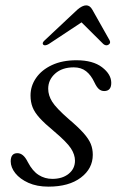

<svg xmlns="http://www.w3.org/2000/svg" viewBox="-20 -688 443 717"><path d="M175.5 -20Q213 -20 236.5 -39Q260 -58 260 -88Q260 -110.5 244.8 -134Q229.5 -157.5 181.5 -198Q147 -226.5 128 -247.5Q109 -268.5 101.5 -288Q94 -307.5 94 -331.5Q94 -367 114.8 -397Q135.5 -427 174 -445Q212.5 -463 265.5 -463Q327 -463 361.2 -436.8Q395.5 -410.5 395.5 -378.5Q395.5 -348 369 -348Q358 -348 349.5 -355.2Q341 -362.5 332.5 -380.5Q320 -407.5 301.5 -422Q283 -436.5 255.5 -436.5Q212 -436.5 186 -413.2Q160 -390 160 -356.5Q160 -332 174.8 -308.2Q189.5 -284.5 237 -243Q273 -212.5 292.2 -190.8Q311.5 -169 319 -150.5Q326.5 -132 326.5 -110Q326.5 -58.5 282 -24.8Q237.5 9 161 9Q118 9 86.2 -5.2Q54.5 -19.5 37.2 -41.2Q20 -63 20 -85.5Q20 -116 45 -116Q56 -116 65.5 -108.2Q75 -100.5 84 -82.5Q101.5 -49 124.5 -34.5Q147.5 -20 175.5 -20ZM162 -523.5Q148 -515.5 141.5 -521Q135.5 -527.5 147.5 -538L268.5 -651.5Q287.5 -668 302 -668Q316 -668 325 -651.5L389 -538Q395 -527 385 -521Q376 -515.5 366 -523.5L284.5 -604.5Z"/></svg>

Font: Fraunces 9pt S000 Light
Style: Italic
Weight: 300
Italic angle: -16°
Version: Version 1.000; ttfautohint (v1.8.3)